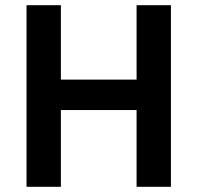

<svg xmlns="http://www.w3.org/2000/svg" viewBox="-20 -718 759 738"><path d="M505 0H637V-698H505V-412H214V-698H82V0H214V-295H505Z"/></svg>

Font: IBM Plex Thai SemiBold
Style: Regular
Weight: 600
Designer: Mike Abbink, Paul van der Laan, Pieter van Rosmalen, Ben Mitchell, Mark Frömberg
Foundry: Bold Monday
Version: Version 1.0